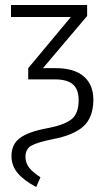

<svg xmlns="http://www.w3.org/2000/svg" viewBox="-20 -543 418 769"><path d="M26 82Q26 35 59.5 10Q93 -15 167 -29Q237 -42 266 -65Q295 -88 295 -142Q295 -185 272 -205Q249 -225 201 -225H93V-270L264 -475H24V-523H329V-479L152 -270H203Q277 -270 315.5 -237Q354 -204 354 -142Q353 -71 313 -36Q273 -1 193 14Q129 27 105.5 40.5Q82 54 82 85Q82 109 96 127.5Q110 146 142 167L125 206Q76 180 51 150.5Q26 121 26 82Z"/></svg>

Font: Fira Sans Extra Condensed Light
Style: Regular
Weight: 300
Width: 1
Designer: Carrois Corporate & Edenspiekermann AG
Foundry: Carrois Corporate GbR & Edenspiekermann AG
Version: Version 4.203